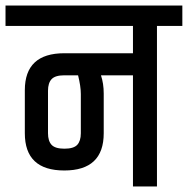

<svg xmlns="http://www.w3.org/2000/svg" viewBox="-49 -676 681 696"><path d="M184 -403Q151 -403 138 -389Q125 -375 125 -347V-193Q125 -165 138 -151Q151 -137 184.5 -137Q218 -137 231 -151Q244 -165 244 -193V-335Q244 -363 234 -403ZM433 -403H317Q327 -373 327 -337V-193Q327 -58 184 -58Q41 -58 41 -193V-349Q41 -483 184 -483H433V-582H-29V-656H612V-582H520V0H433Z"/></svg>

Font: Khand Medium
Style: Regular
Weight: 500
Designer: Devanagari: Sanchit Sawaria, Jyotish Sonowal; Latin: Satya Rajpurohit
Foundry: Indian Type Foundry
Version: Version 1.100;PS 1.0;hotconv 1.0.78;makeotf.lib2.5.61930; tt